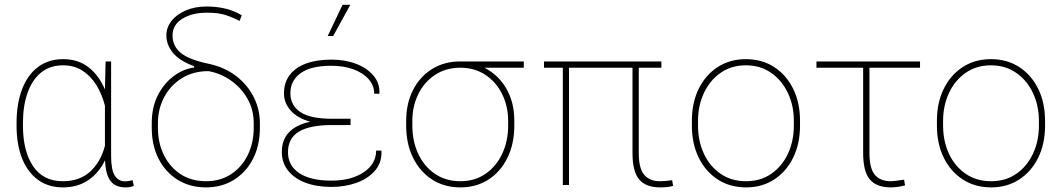

<svg xmlns="http://www.w3.org/2000/svg" viewBox="-20 -791 4540 821"><path d="M249 10.3Q187 10.3 142.6 -22Q98.1 -54.2 74.5 -113.5Q50.8 -172.9 50.8 -254.4V-264.6Q50.8 -348.1 74.5 -409.7Q98.1 -471.2 142.8 -504.6Q187.5 -538.1 250 -538.1Q313.5 -538.1 358.2 -503.7Q402.8 -469.2 428.7 -408.7L431.6 -528.3H455.1V-124.5Q455.1 -64.9 470.7 -40.3Q486.3 -15.6 515.1 -15.6Q522.9 -15.6 528.6 -16.6Q534.2 -17.6 546.9 -20.5L552.2 3.4Q543.9 7.3 535.4 8.8Q526.9 10.3 516.6 10.3Q474.1 10.3 452.9 -16.8Q431.6 -43.9 429.2 -106Q403.8 -52.7 358.2 -21.2Q312.5 10.3 249 10.3ZM248.5 -16.1Q320.8 -16.1 365.7 -57.4Q410.6 -98.6 428.7 -167.5V-338.9Q417 -385.3 393.6 -424.6Q370.1 -463.9 334.2 -487.8Q298.3 -511.7 249.5 -511.7Q193.4 -511.7 155.3 -480.5Q117.2 -449.2 97.7 -393.6Q78.1 -337.9 78.1 -264.6V-254.4Q78.1 -145 121.3 -80.6Q164.6 -16.1 248.5 -16.1Z M860.8 10.3Q792 10.3 739.7 -22.2Q687.5 -54.7 658.2 -112.1Q628.9 -169.4 628.9 -244.1V-264.6Q628.9 -331.5 654.5 -382.6Q680.2 -433.6 721.7 -464.8Q763.2 -496.1 810.1 -502.4V-507.8Q746.1 -531.7 718.8 -565.9Q691.4 -600.1 691.4 -639.2Q691.4 -673.8 713.6 -701.9Q735.8 -730 774.9 -746.6Q814 -763.2 863.8 -763.2Q905.3 -763.2 942.9 -754.4Q980.5 -745.6 1013.7 -725.6L1004.9 -701.7Q978 -714.4 957.8 -722.2Q937.5 -730 915.8 -733.4Q894 -736.8 864.3 -736.8Q801.8 -736.8 759.8 -710.9Q717.8 -685.1 717.8 -639.2Q717.8 -593.8 753.4 -564.5Q789.1 -535.2 875.5 -517.6Q943.4 -502.4 991.7 -464.4Q1040 -426.3 1065.7 -374.3Q1091.3 -322.3 1091.3 -264.6V-244.1Q1091.3 -169.4 1062 -112.1Q1032.7 -54.7 980.7 -22.2Q928.7 10.3 860.8 10.3ZM860.8 -16.1Q922.9 -16.1 968.8 -46.6Q1014.6 -77.1 1039.8 -128.9Q1064.9 -180.7 1064.9 -244.1V-264.6Q1064.9 -322.8 1037.8 -369.6Q1010.7 -416.5 966.6 -447.3Q922.4 -478 871.1 -486.8Q805.7 -486.8 757.1 -456.3Q708.5 -425.8 681.9 -375.2Q655.3 -324.7 655.3 -264.6V-244.1Q655.3 -180.7 680.4 -128.9Q705.6 -77.1 751.7 -46.6Q797.9 -16.1 860.8 -16.1Z M1397 8.3Q1334 8.3 1286.1 -9.8Q1238.3 -27.8 1211.7 -61.5Q1185.1 -95.2 1185.1 -141.6Q1185.1 -244.1 1306.6 -270.5Q1252.4 -285.6 1223.4 -317.9Q1194.3 -350.1 1194.3 -391.6Q1194.3 -438 1218.8 -470.2Q1243.2 -502.4 1288.6 -519.3Q1334 -536.1 1397 -536.1Q1455.6 -536.1 1502.7 -518.1Q1549.8 -500 1576.9 -467.8Q1604 -435.5 1602.5 -393.1L1601.6 -390.1H1580.1Q1580.1 -425.8 1555.9 -452.9Q1531.7 -480 1490.5 -494.9Q1449.2 -509.8 1397 -509.8Q1308.6 -509.8 1265.1 -477.8Q1221.7 -445.8 1221.7 -393.1Q1221.7 -340.3 1264.4 -311.8Q1307.1 -283.2 1398.4 -283.2H1479V-256.3H1398.4Q1305.7 -256.3 1258.5 -228.3Q1211.4 -200.2 1211.4 -140.1Q1211.4 -82.5 1259.8 -50.5Q1308.1 -18.6 1397 -18.6Q1481.9 -18.6 1535.2 -54.4Q1588.4 -90.3 1588.4 -147H1610.4L1611.3 -144Q1612.8 -95.2 1583.5 -61.3Q1554.2 -27.3 1504.9 -9.5Q1455.6 8.3 1397 8.3ZM1381.3 -637.2 1444.8 -770.5H1478L1404.8 -637.2Z M1948.7 10.3Q1879.9 10.3 1827.6 -23.4Q1775.4 -57.1 1746.1 -116.7Q1716.8 -176.3 1716.8 -253.9V-274.4Q1716.8 -348.1 1745.8 -405.5Q1774.9 -462.9 1827.1 -495.6Q1879.4 -528.3 1947.8 -528.3H2219.7V-501.5H2051.3Q2111.3 -470.7 2145.3 -411.9Q2179.2 -353 2179.2 -275.4V-254.4Q2179.2 -176.3 2150.1 -116.7Q2121.1 -57.1 2069.1 -23.4Q2017.1 10.3 1948.7 10.3ZM1948.7 -16.1Q2010.7 -16.1 2056.6 -48.1Q2102.5 -80.1 2127.7 -134Q2152.8 -188 2152.8 -253.9V-274.4Q2152.8 -336.4 2127.4 -388.2Q2102.1 -439.9 2055.9 -470.7Q2009.8 -501.5 1947.3 -501.5Q1885.3 -501 1839.4 -470.2Q1793.5 -439.5 1768.3 -387.9Q1743.2 -336.4 1743.2 -274.4V-253.9Q1743.2 -187.5 1768.3 -133.5Q1793.5 -79.6 1839.6 -47.9Q1885.7 -16.1 1948.7 -16.1Z M2803.2 10.3Q2741.7 10.3 2713.1 -23.7Q2684.6 -57.6 2684.6 -136.2V-501.5H2413.1V0H2386.7V-501.5H2306.2V-528.3H2808.1V-501.5H2711.4V-136.2Q2711.4 -70.3 2734.9 -43.2Q2758.3 -16.1 2801.8 -16.1Q2814.9 -16.1 2825.2 -17.1Q2835.4 -18.1 2854 -20.5L2858.4 3.9Q2846.7 7.3 2832.8 8.8Q2818.8 10.3 2803.2 10.3Z M3170.4 10.3Q3101.6 10.3 3049.3 -23.4Q2997.1 -57.1 2967.8 -116.7Q2938.5 -176.3 2938.5 -253.9V-274.4Q2938.5 -352.1 2967.8 -411.4Q2997.1 -470.7 3049.1 -504.4Q3101.1 -538.1 3169.4 -538.1Q3238.3 -538.1 3290.3 -504.4Q3342.3 -470.7 3371.6 -411.4Q3400.9 -352.1 3400.9 -274.4V-253.9Q3400.9 -176.3 3371.6 -116.7Q3342.3 -57.1 3290.3 -23.4Q3238.3 10.3 3170.4 10.3ZM3170.4 -16.1Q3232.4 -16.1 3278.3 -48.1Q3324.2 -80.1 3349.4 -134Q3374.5 -188 3374.5 -253.9V-274.4Q3374.5 -339.4 3349.1 -393.3Q3323.7 -447.3 3277.6 -479.5Q3231.4 -511.7 3169.4 -511.7Q3107.4 -511.7 3061.3 -479.5Q3015.1 -447.3 2990 -393.3Q2964.8 -339.4 2964.8 -274.4V-253.9Q2964.8 -187.5 2990 -133.5Q3015.1 -79.6 3061.3 -47.9Q3107.4 -16.1 3170.4 -16.1Z M3789.6 10.3Q3728 10.3 3699.5 -23.7Q3670.9 -57.6 3670.9 -136.2V-501.5H3471.2V-528.3H3914.1V-501.5H3697.8V-136.2Q3697.8 -70.3 3721.2 -43.2Q3744.6 -16.1 3788.1 -16.1Q3796.4 -16.1 3813.5 -18.3Q3830.6 -20.5 3842.3 -22.2Q3854 -23.9 3845.7 -22.9L3850.1 1.5Q3837.4 5.4 3820.3 7.8Q3803.2 10.3 3789.6 10.3Z M4218.3 10.3Q4149.4 10.3 4097.2 -23.4Q4044.9 -57.1 4015.6 -116.7Q3986.3 -176.3 3986.3 -253.9V-274.4Q3986.3 -352.1 4015.6 -411.4Q4044.9 -470.7 4096.9 -504.4Q4148.9 -538.1 4217.3 -538.1Q4286.1 -538.1 4338.1 -504.4Q4390.1 -470.7 4419.4 -411.4Q4448.7 -352.1 4448.7 -274.4V-253.9Q4448.7 -176.3 4419.4 -116.7Q4390.1 -57.1 4338.1 -23.4Q4286.1 10.3 4218.3 10.3ZM4218.3 -16.1Q4280.3 -16.1 4326.2 -48.1Q4372.1 -80.1 4397.2 -134Q4422.4 -188 4422.4 -253.9V-274.4Q4422.4 -339.4 4397 -393.3Q4371.6 -447.3 4325.4 -479.5Q4279.3 -511.7 4217.3 -511.7Q4155.3 -511.7 4109.1 -479.5Q4063 -447.3 4037.8 -393.3Q4012.7 -339.4 4012.7 -274.4V-253.9Q4012.7 -187.5 4037.8 -133.5Q4063 -79.6 4109.1 -47.9Q4155.3 -16.1 4218.3 -16.1Z"/></svg>

Font: Roboto Slab LO Thin
Style: Regular
Weight: 250
Designer: Google
Version: Version 2.00;September 28, 2018;FontCreator 11.5.0.2427 64-b